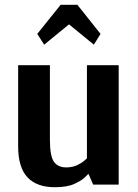

<svg xmlns="http://www.w3.org/2000/svg" viewBox="-20 -773 578 804"><path d="M165 -586 136 -631 234 -753H304L401 -631L373 -586L269 -671ZM210 11Q134 11 95 -30.5Q56 -72 56 -160V-500H189V-188Q189 -119 206 -95.5Q223 -72 257 -72Q284 -72 303.5 -81.5Q323 -91 333.5 -100.5Q344 -110 344 -110V-500H477V0H370L351 -44H349Q349 -44 335.5 -30.5Q322 -17 291.5 -3Q261 11 210 11Z"/></svg>

Font: Arsenal SC
Style: Bold
Weight: 700
Designer: Andrij Shevchenko
Foundry: Stairsfor
Version: Version 2.001; ttfautohint (v1.8.4.7-5d5b)